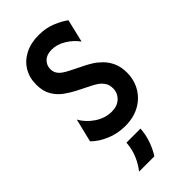

<svg xmlns="http://www.w3.org/2000/svg" viewBox="-268 -701 993 993"><g transform="rotate(-45 229.0 -204.5)"><path d="M225.7 12.5Q169.4 12.5 119.8 -9Q70.1 -30.6 41 -61.1L72.2 -188.9Q95.1 -147.2 138.2 -118.4Q181.2 -89.6 229.9 -89.6Q270.8 -89.6 295.1 -113.2Q319.4 -136.8 319.4 -170.1Q319.4 -197.2 306.9 -214.6Q294.4 -231.9 277.8 -242.7Q261.1 -253.5 249.3 -259L175 -296.5Q146.5 -311.1 118.1 -331.6Q89.6 -352.1 70.5 -384.4Q51.4 -416.7 51.4 -464.6Q51.4 -516 75 -554.9Q98.6 -593.8 141.3 -615.6Q184 -637.5 241 -637.5Q295.1 -637.5 337.2 -619.8Q379.2 -602.1 404.9 -582.6L375 -456.9Q350 -491 312.5 -513.9Q275 -536.8 235.4 -536.8Q200 -536.8 179.9 -517.7Q159.7 -498.6 159.7 -470.1Q159.7 -451.4 168.4 -437.5Q177.1 -423.6 191.7 -413.5Q206.2 -403.5 222.9 -395.1L297.9 -357.6Q315.3 -349.3 337.2 -335.4Q359 -321.5 379.9 -300.3Q400.7 -279.2 414.2 -249Q427.8 -218.8 427.8 -177.1Q427.8 -123.6 402.8 -80.6Q377.8 -37.5 332.6 -12.5Q287.5 12.5 225.7 12.5ZM109.7 229.2Q134 198.6 150 160.8Q166 122.9 169.4 77.1H272.2Q269.4 118.8 256.2 156.9Q243.1 195.1 221.5 229.2Z"/></g></svg>

Font: Afacad SemiBold
Style: Regular
Weight: 600
Designer: Kristian Moeller
Foundry: Dicotype
Version: Version 1.000